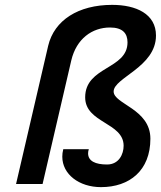

<svg xmlns="http://www.w3.org/2000/svg" viewBox="-20 -756 661 789"><path d="M46 0H155L273 -508C294 -597 359 -643 432 -643C484 -643 504 -619 504 -582C504 -470 330 -484 330 -356C330 -250 488 -253 488 -157C488 -123 469 -80 420 -80C372 -80 342 -94 342 -126C342 -131 343 -137 345 -143H240C237 -131 236 -122 236 -112C236 -40 305 13 395 13C512 13 598 -55 598 -186C598 -309 447 -328 447 -380C447 -437 621 -480 621 -610C621 -699 539 -736 441 -736C302 -736 203 -673 178 -568Z"/></svg>

Font: Perun Medium Italic
Style: Regular
Weight: 500
Italic angle: -12°
Foundry: Copyright (c) Stefan Peev, Context Ltd, 2016
Version: Version 1.026